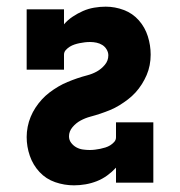

<svg xmlns="http://www.w3.org/2000/svg" viewBox="-20 -548 540 576"><path d="M202 8Q173 8 145.5 -1.5Q118 -11 98.5 -32Q79 -53 69.5 -80.5Q60 -108 60 -137Q60 -152 63 -167.5Q66 -183 72 -197.5Q78 -212 86.5 -225Q95 -238 105.5 -249.5Q116 -261 128.5 -270.5Q141 -280 154.5 -288Q168 -296 182.5 -302Q197 -308 211.5 -313Q226 -318 241.5 -322Q257 -326 270.5 -333.5Q284 -341 294.5 -353.5Q305 -366 305 -382Q305 -391 300 -399.5Q295 -408 287 -413Q279 -418 269.5 -420Q260 -422 250 -422Q242 -422 234 -421Q226 -420 218.5 -418.5Q211 -417 203.5 -414.5Q196 -412 189.5 -408Q183 -404 177.5 -398Q172 -392 172 -384V-339H60V-520H172V-475Q183 -488 198 -498Q213 -508 229 -515Q245 -522 262.5 -525Q280 -528 297 -528Q325 -528 351.5 -518Q378 -508 396.5 -487Q415 -466 423.5 -439Q432 -412 432 -384Q432 -368 429 -352.5Q426 -337 420 -323Q414 -309 405.5 -295.5Q397 -282 386.5 -270.5Q376 -259 363.5 -249.5Q351 -240 338 -232Q325 -224 310.5 -218Q296 -212 281 -207Q266 -202 251 -198Q236 -194 222 -186.5Q208 -179 197.5 -166.5Q187 -154 187 -139Q187 -128 193.5 -119.5Q200 -111 209 -106Q218 -101 228.5 -99.5Q239 -98 249 -98Q257 -98 265 -99Q273 -100 280.5 -101.5Q288 -103 296 -105.5Q304 -108 310.5 -112Q317 -116 322.5 -122Q328 -128 328 -136V-181H440V0H328V-45Q316 -32 301.5 -21.5Q287 -11 270.5 -4.5Q254 2 236.5 5Q219 8 202 8Z"/></svg>

Font: Iosevka Curly Slab Heavy
Style: Regular
Weight: 900
Monospace: yes
Designer: Belleve Invis
Foundry: Belleve Invis
Version: Version 22.1.2; ttfautohint (v1.8.4)